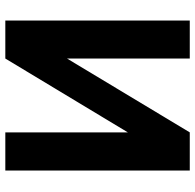

<svg xmlns="http://www.w3.org/2000/svg" viewBox="-26 -726 751 740"><g transform="rotate(90 350.0 -355.5)"><path d="M205.1 -237.8V-710.9H58.6V0H205.1L489.7 -472.2V0H636.7V-710.9H489.7Z"/></g></svg>

Font: Roboto
Style: Bold
Weight: 700
Designer: Google
Version: Version 2.137; 2017